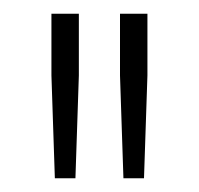

<svg xmlns="http://www.w3.org/2000/svg" viewBox="-20 -760 290 280"><path d="M155 -740H195V-650L190 -500H160L155 -650ZM55 -740H95V-650L90 -500H60L55 -650Z"/></svg>

Font: Exetegue Light
Style: Regular
Weight: 300
Designer: Fábio Duarte Martins
Foundry: Fábio Duarte Martins
Version: Version 0.001